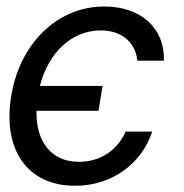

<svg xmlns="http://www.w3.org/2000/svg" viewBox="-20 -573 580 604"><path d="M302.6 -302.6H105.5C132.5 -409.1 207 -477.3 296.9 -477.3C370.7 -477.3 407.7 -431.8 411.9 -382.1H495.7C498.6 -484.4 423.3 -552.6 308.2 -552.6C160.5 -552.6 42.6 -436.1 15.6 -272.7C-12.8 -105.1 63.9 11.4 215.9 11.4C336.6 11.4 427.6 -62.5 458.8 -159.1H375C349.4 -99.4 294 -63.9 228.7 -63.9C142.4 -63.9 92.7 -125.7 94.8 -224.4H289.8Z"/></svg>

Font: Margiela Sans
Style: Italic
Weight: 400
Italic angle: -9.39999°
Designer: Stefan Endress, Andreas Faust
Version: Version 1.100;FEAKit 1.0